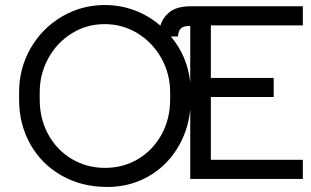

<svg xmlns="http://www.w3.org/2000/svg" viewBox="-20 -722 1238 764"><path d="M819 -621V-412H1069V-336H819V-86H1185V-10H737V-286Q728 -198 683 -127.5Q638 -57 566 -17.5Q494 22 407 22Q306 22 226 -23Q146 -68 101 -147.5Q56 -227 56 -326V-355Q56 -450 101.5 -529.5Q147 -609 225.5 -655.5Q304 -702 397 -702Q460 -702 516.5 -680.5Q573 -659 618 -620Q627 -650 650 -670Q680 -697 738 -697H1185V-621ZM657 -355Q657 -428 622 -490.5Q587 -553 527.5 -589.5Q468 -626 396 -626Q325 -626 266 -589.5Q207 -553 172.5 -490.5Q138 -428 138 -355V-326Q138 -249 172 -187Q206 -125 265.5 -89.5Q325 -54 398 -54Q471 -54 530 -89.5Q589 -125 623 -187Q657 -249 657 -326ZM737 -393V-619Q711 -619 701 -610Q690 -601 688 -577H660Q727 -496 737 -393Z"/></svg>

Font: Bellota Text
Style: Bold
Weight: 700
Designer: Kemie Guaida
Foundry: Kemie Guaida
Version: Version 4.001